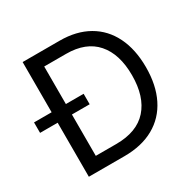

<svg xmlns="http://www.w3.org/2000/svg" viewBox="-186 -866 1028 1025"><g transform="rotate(-30 328.0 -353.5)"><path d="M78.1 0V-333H-30.3V-397.5H78.1V-707H306.6Q408.7 -707 482.7 -664.8Q556.6 -622.6 595.7 -543.2Q634.8 -463.9 634.8 -354.5Q634.8 -244.1 595.2 -164.6Q555.7 -85 480 -42.5Q404.3 0 297.9 0ZM292 -78.1Q419.9 -78.1 484.4 -150.4Q548.8 -222.7 548.8 -354.5Q548.8 -484.9 485.8 -556.9Q422.9 -628.9 300.8 -628.9H166V-397.5H275.4V-333H166V-78.1Z"/></g></svg>

Font: Pretendard JP
Style: Regular
Weight: 400
Designer: Base glyphs from Inter by Rasmus Andersson; Hangeul glyphs from Noto Sans CJK(Source Han Sans) by Jang Soo-young and Kan
Foundry: Kil Hyung-jin
Version: Version 1.309